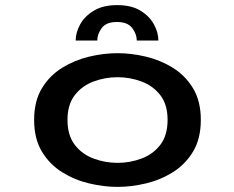

<svg xmlns="http://www.w3.org/2000/svg" viewBox="-20 -720 915 751"><path d="M440 11Q386 11 329 -2.5Q272 -16 223 -46.5Q174 -77 143.8 -127.2Q113.5 -177.5 113.5 -251Q113.5 -324.5 143.8 -374.5Q174 -424.5 223 -454.8Q272 -485 329 -498.5Q386 -512 440 -512Q493.5 -512 550.5 -498.5Q607.5 -485 656.2 -454.8Q705 -424.5 735.2 -374.5Q765.5 -324.5 765.5 -251Q765.5 -177.5 735.2 -127.2Q705 -77 656.2 -46.5Q607.5 -16 550.5 -2.5Q493.5 11 440 11ZM440 -83Q488.5 -83 533.5 -99.8Q578.5 -116.5 607 -153.5Q635.5 -190.5 635.5 -251Q635.5 -311 607 -347.8Q578.5 -384.5 533.5 -401.2Q488.5 -418 440 -418Q391 -418 346 -401.2Q301 -384.5 272.5 -347.8Q244 -311 244 -251Q244 -190.5 272.5 -153.5Q301 -116.5 346 -99.8Q391 -83 440 -83ZM438.5 -700Q494 -700 529.5 -678.2Q565 -656.5 582.2 -624.5Q599.5 -592.5 599.5 -561.5H515Q515 -586.5 497.2 -610.2Q479.5 -634 437.5 -634Q395 -634 377.8 -610.2Q360.5 -586.5 360.5 -561.5H276Q276 -592.5 293.5 -624.5Q311 -656.5 347 -678.2Q383 -700 438.5 -700Z"/></svg>

Font: Trispace SemiExpanded Medium
Style: Regular
Weight: 500
Width: 6
Designer: Tyler Finck
Foundry: Etcetera Type Company
Version: Version 1.210; ttfautohint (v1.8.3)